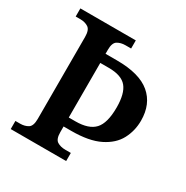

<svg xmlns="http://www.w3.org/2000/svg" viewBox="-164 -849 951 984"><g transform="rotate(30 311.5 -357.0)"><path d="M32 0V-48H60Q87 -48 106.5 -60Q126 -72 126 -114V-599Q126 -641 106.5 -653.5Q87 -666 60 -666H32V-714H360V-666H327Q299 -666 279.5 -654Q260 -642 260 -601V-577H328Q461 -577 525 -523Q589 -469 589 -371Q589 -311 562 -260Q535 -209 472.5 -178Q410 -147 306 -147H260V-113Q260 -72 279.5 -60Q299 -48 327 -48H360V0ZM299 -200Q378 -200 412.5 -237.5Q447 -275 447 -367Q447 -449 416.5 -486Q386 -523 311 -523H260V-200Z"/></g></svg>

Font: Noto Serif Hentaigana SemiBold
Style: Regular
Weight: 600
Designer: Kazuhiro Yamada
Foundry: nipponia
Version: Version 1.000; ttfautohint (v1.8.4.7-5d5b)